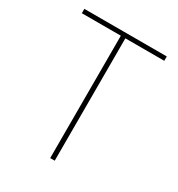

<svg xmlns="http://www.w3.org/2000/svg" viewBox="-170 -822 865 933"><g transform="rotate(30 262.5 -355.5)"><path d="M275.4 -710.9V0H250V-710.9ZM493.7 -710.9V-686.5H31.2V-710.9Z"/></g></svg>

Font: Roboto Condensed Thin
Style: Regular
Weight: 250
Width: 3
Designer: Christian Robertson
Foundry: Google
Version: Version 3.009; 2024